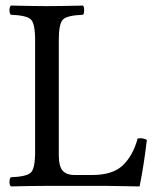

<svg xmlns="http://www.w3.org/2000/svg" viewBox="-20 -667 562 689"><path d="M149 0Q97 0 19 2Q14 -3 14 -14Q14 -26 19 -31Q75 -33 90.5 -47.5Q106 -62 106 -122V-523Q106 -583 90.5 -597.5Q75 -612 19 -614Q14 -619 14 -630Q14 -642 19 -647Q111 -645 148 -645Q188 -645 278 -647Q282 -643 282 -630Q282 -618 278 -614Q222 -612 206.5 -597.5Q191 -583 191 -523V-109Q191 -71 204.5 -55Q218 -39 248 -39H311Q384 -39 420.5 -73.5Q457 -108 474 -170Q476 -170 479 -170.5Q482 -171 483 -171Q496 -171 507 -165Q497 -78 481 2Q389 0 362 0Z"/></svg>

Font: Fedorovsk Unicode
Style: Medium
Weight: 500
Designer: Aleksandr Andreev and Nikita Simmons
Version: Version 3.2